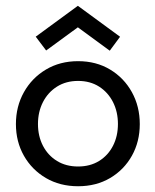

<svg xmlns="http://www.w3.org/2000/svg" viewBox="-20 -635 540 667"><path d="M251.3 12Q188.4 12 139.6 -16.5Q90.9 -45 63.1 -93.9Q35.3 -142.9 35.3 -204Q35.3 -265.1 63.1 -314.8Q90.9 -364.4 139.6 -393.4Q188.4 -422.5 251.3 -422.5Q314.1 -422.5 362.5 -393.4Q410.8 -364.4 438.2 -314.8Q465.6 -265.1 465.6 -204Q465.6 -142.9 438.2 -93.9Q410.8 -45 362.5 -16.5Q314.1 12 251.3 12ZM251.3 -56.6Q293.1 -56.6 324.3 -75.8Q355.4 -95.1 372.6 -128.6Q389.7 -162.1 389.7 -204.3Q389.7 -246.4 372.6 -280.3Q355.4 -314.2 324.3 -334.1Q293.1 -353.9 251.3 -353.9Q209.4 -353.9 178 -334.1Q146.6 -314.2 129.2 -280.3Q111.9 -246.4 111.9 -204.3Q111.9 -162.1 129.2 -128.6Q146.6 -95.1 178 -75.8Q209.4 -56.6 251.3 -56.6ZM140.3 -459.6 104.1 -507.6 250.5 -614.8 397.1 -507.3 361.3 -458.9 250.5 -540.1Z"/></svg>

Font: League Spartan Extralight
Style: Regular
Weight: 200
Foundry: The League of Moveable Type
Version: Version 2.300; ttfautohint (v1.8.3)